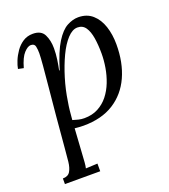

<svg xmlns="http://www.w3.org/2000/svg" viewBox="-139 -611 850 966"><g transform="rotate(-20 285.5 -128.0)"><path d="M42 255V225Q70 225 81.5 206Q93 187 96.5 155.5Q100 124 103 85Q110 -1 117.5 -81.5Q125 -162 131.5 -228.5Q138 -295 142 -342Q146 -389 146 -408Q146 -428 142.5 -444.5Q139 -461 119 -461Q103 -461 82.5 -439Q62 -417 47 -364L18 -370Q21 -388 30.5 -411.5Q40 -435 56 -458Q72 -481 95 -496Q118 -511 148 -511Q193 -511 208.5 -479.5Q224 -448 224 -406Q224 -376 219.5 -345.5Q215 -315 210 -292H213Q241 -384 270.5 -431Q300 -478 331 -494.5Q362 -511 391 -511Q437 -511 467 -484.5Q497 -458 511.5 -414Q526 -370 526 -317Q526 -220 492.5 -146Q459 -72 393.5 -30.5Q328 11 231 11Q218 11 206.5 10Q195 9 184 8Q179 84 176.5 125.5Q174 167 172.5 186.5Q171 206 168 217Q184 216 199.5 215.5Q215 215 231 214V255ZM248 -23Q290 -23 322 -40Q354 -57 376.5 -85.5Q399 -114 413 -150Q427 -186 433.5 -224.5Q440 -263 440 -299Q440 -345 434 -382.5Q428 -420 413 -442Q398 -464 370 -464Q343 -464 316 -435Q289 -406 266 -357.5Q243 -309 225 -250Q207 -191 198 -130Q194 -108 191.5 -84.5Q189 -61 187 -35Q203 -30 217.5 -26.5Q232 -23 248 -23Z"/></g></svg>

Font: Lora
Style: Italic
Weight: 400
Italic angle: -3°
Designer: Olga Karpushina, Alexei Vanyashin (Cyrillic)
Foundry: Cyreal
Version: Version 3.008